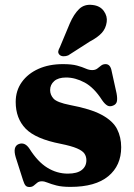

<svg xmlns="http://www.w3.org/2000/svg" viewBox="-20 -755 552 789"><path d="M251.5 -436.5Q219.5 -436.5 202.8 -421.8Q186 -407 186 -385Q186 -365 200.2 -349.5Q214.5 -334 267.5 -323.5Q353 -307.5 398.5 -282.8Q444 -258 461 -224.8Q478 -191.5 478 -150Q478 -74.5 425 -30.8Q372 13 269.5 13Q234 13 212 7.2Q190 1.5 176.2 -4.2Q162.5 -10 152 -10Q140.5 -10 133.2 -4.2Q126 1.5 119 7.5Q112 13.5 101 13.5Q90 13.5 84.8 7.2Q79.5 1 74.5 -15L44.5 -109Q31.5 -153 57 -163Q82 -172.5 101 -144Q135 -90 174.5 -65.8Q214 -41.5 258.5 -41.5Q297 -41.5 316 -56.5Q335 -71.5 335 -96.5Q335 -112 327 -123.8Q319 -135.5 296.5 -145.2Q274 -155 229.5 -164Q126.5 -184 85.5 -226.2Q44.5 -268.5 44.5 -336Q44.5 -382.5 69.5 -417.5Q94.5 -452.5 138 -472Q181.5 -491.5 238.5 -491.5Q275 -491.5 296.8 -485.5Q318.5 -479.5 332.2 -473.2Q346 -467 359 -467Q371.5 -467 379.8 -473.2Q388 -479.5 395.5 -485.5Q403 -491.5 414 -491.5Q434 -491.5 439 -462L459 -371.5Q463 -349.5 460.2 -337.8Q457.5 -326 444.5 -321Q431 -315.5 420.8 -321.5Q410.5 -327.5 399.5 -343.5Q366.5 -395 328 -415.8Q289.5 -436.5 251.5 -436.5ZM267 -659Q283.5 -697 305.2 -718Q327 -739 361 -734.5Q391.5 -731 406.8 -709.5Q422 -688 418.5 -664.5Q415 -638 398 -619.5Q381 -601 348.5 -584L260.5 -527.5Q251 -523.5 241 -523.8Q231 -524 225 -529.5Q218 -536.5 219.5 -544.5Q221 -552.5 226 -561Z"/></svg>

Font: Fraunces 9pt
Style: Bold
Weight: 700
Version: Version 1.000;[b76b70a41]